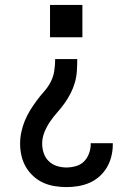

<svg xmlns="http://www.w3.org/2000/svg" viewBox="-20 -540 540 783"><path d="M184 -388V-520H316V-388ZM251 223Q227 223 202.5 219Q178 215 156 205Q134 195 115.5 178Q97 161 85 140Q73 119 67.5 95Q62 71 62 46Q62 22 67 -1.5Q72 -25 81 -47Q90 -69 102.5 -89.5Q115 -110 129.5 -129.5Q144 -149 160 -167Q176 -185 187 -206.5Q198 -228 201.5 -252Q205 -276 205 -299H295Q295 -275 293.5 -251Q292 -227 285.5 -204Q279 -181 268 -159.5Q257 -138 243 -118.5Q229 -99 213 -81Q197 -63 183.5 -43Q170 -23 161 -0.5Q152 22 152 46Q152 66 158.5 85Q165 104 179 117.5Q193 131 212 137Q231 143 251 143Q270 143 289.5 137.5Q309 132 322.5 118.5Q336 105 343 86Q350 67 350 48Q350 47 350 46Q350 45 350 44H440Q440 46 440 47.5Q440 49 440 50Q440 74 434 98Q428 122 416 142.5Q404 163 385.5 179.5Q367 196 345 205.5Q323 215 299 219Q275 223 251 223Z"/></svg>

Font: Iosevka SS04 Medium
Style: Regular
Weight: 500
Monospace: yes
Designer: Belleve Invis
Foundry: Belleve Invis
Version: Version 19.0.0; ttfautohint (v1.8.4)